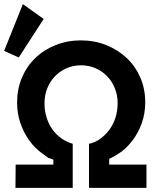

<svg xmlns="http://www.w3.org/2000/svg" viewBox="-37 -912 775 932"><path d="M39 -113H222V-137Q203 -145 200 -145Q200 -145 200 -144Q200 -144 201 -143Q196 -147 171 -165Q132 -192 104.5 -231Q77 -270 61.5 -316Q46 -362 46 -414Q46 -479 69 -534Q92 -589 133.5 -629.5Q175 -670 232.5 -693Q290 -716 355 -716Q422 -716 479 -693Q536 -670 578 -630.5Q620 -591 644 -536Q668 -481 668 -415Q668 -362 651.5 -315Q635 -268 606 -230Q577 -192 546.5 -171.5Q516 -151 493 -141V-113H674V0H395V-214Q425 -220 450 -238.5Q475 -257 494 -282.5Q513 -308 523.5 -341Q534 -374 534 -412Q534 -450 520.5 -483.5Q507 -517 483.5 -541.5Q460 -566 427.5 -580.5Q395 -595 356 -595Q318 -595 285.5 -580.5Q253 -566 229.5 -541.5Q206 -517 192.5 -483.5Q179 -450 179 -410Q179 -376 188.5 -344Q198 -312 216 -286Q234 -260 259.5 -241.5Q285 -223 316 -214V0H38ZM175 -820 54 -633 -17 -665 74 -892ZM202 -143Q203 -142 203 -142Q203 -142 203 -142Q203 -142 201 -143Q202 -143 202 -143Z"/></svg>

Font: Rising Sun
Style: Bold
Weight: 700
Designer: Matt McInerney, Pablo Impallari, Rodrigo Fuenzalida (Raleway font), Stephen Hutchings (Greek), Cristiano Sobral (main ch
Foundry: The Rising Sun Project Authors
Version: Version 4.327; ttfautohint (v1.8.4.7-5d5b-dirty)